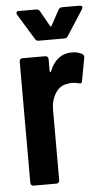

<svg xmlns="http://www.w3.org/2000/svg" viewBox="-52 -734 410 766"><g transform="rotate(-5 153.5 -350.5)"><path d="M238.8 -583Q233.9 -575.2 225.1 -575.2H122.1Q111.8 -575.2 107.9 -583L44.9 -686Q43 -691.9 43 -692.9Q43 -700.2 53.2 -700.2H122.1Q132.3 -700.2 137.2 -691.9L171.9 -629.9Q174.8 -625 178.2 -629.9L211.9 -691.9Q216.8 -700.2 227.1 -700.2H296.9Q303.7 -700.2 306.2 -696.3Q308.6 -692.4 305.2 -686ZM154.8 -450.2Q154.8 -447.8 155.8 -446.8Q156.7 -445.8 158 -446.5Q159.2 -447.3 160.2 -449.2Q187.5 -517.1 249 -517.1Q273.9 -517.1 291 -506.8Q298.8 -502 296.9 -491.2L279.8 -398.9Q278.3 -387.7 266.1 -392.1Q252.4 -396 240.2 -396Q228 -396 217.8 -393.1Q190.4 -389.6 172.6 -361.6Q154.8 -333.5 154.8 -295.9V-13.2Q154.8 -7.8 151.4 -4.4Q147.9 -1 143.1 -1H50.8Q45.9 -1 42.5 -4.4Q39.1 -7.8 39.1 -13.2V-499Q39.1 -504.4 42.5 -507.8Q45.9 -511.2 50.8 -511.2H143.1Q147.9 -511.2 151.4 -507.8Q154.8 -504.4 154.8 -499Z"/></g></svg>

Font: Barlow Condensed SemiBold
Style: Regular
Weight: 600
Width: 3
Designer: Jeremy Tribby
Foundry: Tribby Type
Version: Version 1.422;hotconv 1.0.109;makeotfexe 2.5.65596